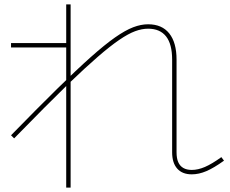

<svg xmlns="http://www.w3.org/2000/svg" viewBox="-20 -795 1040 870"><path d="M849 -5Q806 -5 783 -31Q760 -57 760 -105V-525Q760 -595 732.5 -630Q705 -665 651 -665Q623 -665 592 -653.5Q561 -642 520 -614Q479 -586 423 -537.5Q367 -489 290 -415Q240 -366 179 -305Q118 -244 44 -168L30 -182Q150 -305 238.5 -392Q327 -479 391 -536Q455 -593 501.5 -625.5Q548 -658 583.5 -671.5Q619 -685 651 -685Q714 -685 747 -643.5Q780 -602 780 -525V-105Q780 -78 787.5 -60.5Q795 -43 810.5 -34Q826 -25 849 -25Q877 -25 908.5 -38.5Q940 -52 983 -83L995 -67Q949 -34 915 -19.5Q881 -5 849 -5ZM280 55V-580H30V-600H280V-775H300V55Z"/></svg>

Font: M PLUS 1 Thin
Style: Regular
Weight: 100
Designer: Coji Morishita
Foundry: UNDERFOREST DESIGN
Version: Version 1.001